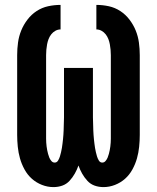

<svg xmlns="http://www.w3.org/2000/svg" viewBox="-20 -755 640 783"><path d="M198 8Q174 8 151 -1Q128 -10 110 -26Q92 -42 80 -64Q68 -86 61.5 -109Q55 -132 52.5 -156.5Q50 -181 50 -205V-530Q50 -556 53.5 -581.5Q57 -607 66.5 -630.5Q76 -654 92 -675Q108 -696 129.5 -710Q151 -724 176 -729.5Q201 -735 227 -735V-635Q216 -635 206 -629.5Q196 -624 189 -615Q182 -606 178 -595.5Q174 -585 172 -574Q170 -563 169 -552Q168 -541 168 -530V-205Q168 -197 168 -189.5Q168 -182 168.5 -174Q169 -166 170 -158Q171 -150 172.5 -142.5Q174 -135 176 -127.5Q178 -120 181 -112.5Q184 -105 189.5 -98.5Q195 -92 203 -92Q212 -92 217 -100.5Q222 -109 224.5 -117.5Q227 -126 229 -134.5Q231 -143 232.5 -152Q234 -161 235 -170Q236 -179 237 -187.5Q238 -196 238.5 -205Q239 -214 239.5 -223Q240 -232 240 -241Q240 -250 240.5 -258.5Q241 -267 241 -276Q241 -285 241 -294V-478H359V-294Q359 -285 359 -276Q359 -267 359.5 -258.5Q360 -250 360 -241Q360 -232 360.5 -223Q361 -214 361.5 -205Q362 -196 363 -187.5Q364 -179 365 -170Q366 -161 367.5 -152Q369 -143 371 -134.5Q373 -126 375.5 -117.5Q378 -109 383 -100.5Q388 -92 397 -92Q405 -92 410.5 -98.5Q416 -105 419 -112.5Q422 -120 424 -127.5Q426 -135 427.5 -142.5Q429 -150 430 -158Q431 -166 431.5 -174Q432 -182 432 -189.5Q432 -197 432 -205V-530Q432 -541 431 -552Q430 -563 428 -574Q426 -585 422 -595.5Q418 -606 411 -615Q404 -624 394 -629.5Q384 -635 373 -635V-735Q399 -735 424 -729.5Q449 -724 470.5 -710Q492 -696 508 -675Q524 -654 533.5 -630.5Q543 -607 546.5 -581.5Q550 -556 550 -530V-205Q550 -181 547.5 -156.5Q545 -132 538.5 -109Q532 -86 520 -64Q508 -42 490 -26Q472 -10 449 -1Q426 8 402 8Q383 8 366 2Q349 -4 336.5 -17.5Q324 -31 315 -47Q306 -63 300 -80Q294 -63 285 -47Q276 -31 263.5 -17.5Q251 -4 234 2Q217 8 198 8Z"/></svg>

Font: Iosevka Curly Slab Extended
Style: Bold
Weight: 700
Width: 7
Monospace: yes
Designer: Belleve Invis
Foundry: Belleve Invis
Version: Version 11.1.0; ttfautohint (v1.8.3)